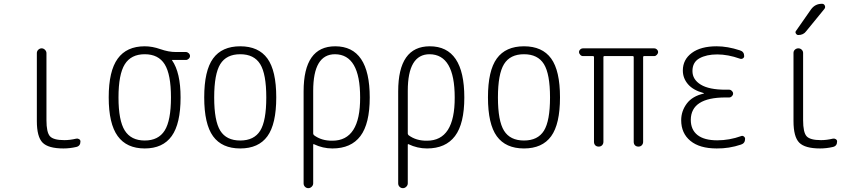

<svg xmlns="http://www.w3.org/2000/svg" viewBox="-20 -775 4540 1015"><path d="M315.4 9.8Q235.4 9.8 205.1 -21Q174.8 -51.8 174.8 -134.8V-494.1Q174.8 -504.9 182.6 -512.2Q190.4 -519.5 200.2 -519.5Q210 -519.5 217.8 -511.7Q225.6 -503.9 225.6 -494.1V-139.6Q225.6 -75.2 244.1 -54.7Q262.7 -34.2 320.3 -34.2Q349.6 -34.2 382.8 -42Q390.6 -43.9 397.9 -39.6Q405.3 -35.2 405.3 -27.3Q405.3 -2.9 382.8 2Q348.6 9.8 315.4 9.8Z M850.6 -435.1Q817.4 -488.3 745.1 -488.3Q672.9 -488.3 639.6 -435.1Q606.4 -381.8 606.4 -259.8Q606.4 -137.7 639.6 -85Q672.9 -32.2 745.1 -32.2Q817.4 -32.2 850.6 -85Q883.8 -137.7 883.8 -259.8Q883.8 -381.8 850.6 -435.1ZM745.1 -530.3Q785.2 -530.3 828.1 -515.1Q871.1 -500 909.2 -500H962.9Q970.7 -500 977.5 -493.7Q984.4 -487.3 984.4 -479Q984.4 -470.7 977.5 -464.4Q970.7 -458 962.9 -458H890.6H889.6V-456.1Q934.6 -391.6 934.6 -259.8Q934.6 -121.1 887.7 -55.7Q840.8 9.8 745.1 9.8Q649.4 9.8 602.1 -55.7Q554.7 -121.1 554.7 -260.3Q554.7 -399.4 602.1 -464.8Q649.4 -530.3 745.1 -530.3Z M1355.5 -436Q1323.2 -488.3 1250 -488.3Q1176.8 -488.3 1144.5 -436Q1112.3 -383.8 1112.3 -259.8Q1112.3 -135.7 1144.5 -84Q1176.8 -32.2 1250 -32.2Q1323.2 -32.2 1355.5 -84Q1387.7 -135.7 1387.7 -259.8Q1387.7 -383.8 1355.5 -436ZM1393.6 -54.7Q1346.7 9.8 1250 9.8Q1153.3 9.8 1106.4 -54.7Q1059.6 -119.1 1059.6 -260.3Q1059.6 -401.4 1106.4 -465.8Q1153.3 -530.3 1250 -530.3Q1346.7 -530.3 1393.6 -465.8Q1440.4 -401.4 1440.4 -260.3Q1440.4 -119.1 1393.6 -54.7Z M1635.7 -294.9V-69.3Q1635.7 -65.4 1639.6 -60.5Q1679.7 -30.3 1737.3 -31.2Q1884.8 -31.2 1883.8 -259.8Q1883.8 -487.3 1751 -488.3Q1635.7 -488.3 1635.7 -294.9ZM1585 194.3V-292Q1585 -530.3 1752 -530.3Q1934.6 -530.3 1934.6 -259.8Q1934.6 -121.1 1885.3 -55.7Q1835.9 9.8 1737.3 9.8Q1686.5 9.8 1639.6 -12.7Q1635.7 -14.6 1635.7 -9.8V194.3Q1635.7 204.1 1627.9 211.9Q1620.1 219.7 1609.9 219.7Q1599.6 219.7 1592.3 212.4Q1585 205.1 1585 194.3Z M2135.7 -294.9V-69.3Q2135.7 -65.4 2139.6 -60.5Q2179.7 -30.3 2237.3 -31.2Q2384.8 -31.2 2383.8 -259.8Q2383.8 -487.3 2251 -488.3Q2135.7 -488.3 2135.7 -294.9ZM2085 194.3V-292Q2085 -530.3 2252 -530.3Q2434.6 -530.3 2434.6 -259.8Q2434.6 -121.1 2385.3 -55.7Q2335.9 9.8 2237.3 9.8Q2186.5 9.8 2139.6 -12.7Q2135.7 -14.6 2135.7 -9.8V194.3Q2135.7 204.1 2127.9 211.9Q2120.1 219.7 2109.9 219.7Q2099.6 219.7 2092.3 212.4Q2085 205.1 2085 194.3Z M2855.5 -436Q2823.2 -488.3 2750 -488.3Q2676.8 -488.3 2644.5 -436Q2612.3 -383.8 2612.3 -259.8Q2612.3 -135.7 2644.5 -84Q2676.8 -32.2 2750 -32.2Q2823.2 -32.2 2855.5 -84Q2887.7 -135.7 2887.7 -259.8Q2887.7 -383.8 2855.5 -436ZM2893.6 -54.7Q2846.7 9.8 2750 9.8Q2653.3 9.8 2606.4 -54.7Q2559.6 -119.1 2559.6 -260.3Q2559.6 -401.4 2606.4 -465.8Q2653.3 -530.3 2750 -530.3Q2846.7 -530.3 2893.6 -465.8Q2940.4 -401.4 2940.4 -260.3Q2940.4 -119.1 2893.6 -54.7Z M3061.5 -478.5Q3053.7 -478.5 3047.4 -485.4Q3041 -492.2 3041 -500Q3041 -507.8 3047.4 -513.7Q3053.7 -519.5 3061.5 -519.5H3438.5Q3446.3 -519.5 3452.6 -513.7Q3459 -507.8 3459 -500Q3459 -492.2 3452.6 -485.4Q3446.3 -478.5 3438.5 -478.5H3384.8Q3379.9 -478.5 3379.9 -473.6V-25.4Q3379.9 -14.6 3373 -7.3Q3366.2 0 3355 0Q3343.8 0 3336.9 -6.8Q3330.1 -13.7 3330.1 -25.4V-473.6Q3330.1 -478.5 3325.2 -478.5H3174.8Q3169.9 -478.5 3169.9 -473.6V-25.4Q3169.9 -14.6 3163.1 -7.3Q3156.2 0 3145 0Q3133.8 0 3127 -6.8Q3120.1 -13.7 3120.1 -25.4V-473.6Q3120.1 -478.5 3115.2 -478.5Z M3700.2 -280.3Q3701.2 -280.3 3701.2 -281.2Q3701.2 -283.2 3699.2 -283.2Q3644.5 -297.9 3617.2 -329.6Q3589.8 -361.3 3589.8 -402.3Q3589.8 -460 3637.2 -495.1Q3684.6 -530.3 3768.6 -530.3Q3826.2 -530.3 3891.6 -508.8Q3914.1 -502 3914.1 -478.5Q3914.1 -470.7 3907.2 -466.3Q3900.4 -461.9 3891.6 -464.8Q3828.1 -487.3 3771.5 -487.3Q3714.8 -487.3 3677.7 -466.8Q3640.6 -446.3 3640.6 -399.4Q3640.6 -354.5 3684.6 -327.6Q3728.5 -300.8 3815.4 -300.8H3835Q3842.8 -300.8 3849.1 -294.4Q3855.5 -288.1 3855.5 -280.3Q3855.5 -272.5 3849.1 -266.1Q3842.8 -259.8 3835 -259.8H3815.4Q3632.8 -259.8 3631.8 -141.6Q3631.8 -88.9 3667.5 -61Q3703.1 -33.2 3771.5 -33.2Q3835.9 -33.2 3898.4 -55.7Q3905.3 -58.6 3912.1 -53.7Q3918.9 -48.8 3918.9 -41Q3918.9 -17.6 3897.5 -10.7Q3834 10.7 3768.6 9.8Q3678.7 9.8 3629.9 -30.3Q3581.1 -70.3 3581.1 -139.6Q3581.1 -187.5 3610.4 -227.1Q3639.6 -266.6 3700.2 -280.3Z M4315.4 9.8Q4235.4 9.8 4205.1 -21Q4174.8 -51.8 4174.8 -134.8V-495.1Q4174.8 -505.9 4182.6 -512.7Q4190.4 -519.5 4200.2 -519.5Q4210.9 -519.5 4218.3 -512.2Q4225.6 -504.9 4225.6 -495.1V-139.6Q4225.6 -75.2 4244.1 -54.7Q4262.7 -34.2 4320.3 -34.2Q4349.6 -34.2 4382.8 -42Q4390.6 -43.9 4397.9 -39.6Q4405.3 -35.2 4405.3 -27.3Q4405.3 -2.9 4382.8 2Q4348.6 9.8 4315.4 9.8ZM4200.2 -589.8Q4192.4 -589.8 4187.5 -597.7Q4182.6 -605.5 4188.5 -612.3L4267.6 -725.6Q4289.1 -754.9 4324.2 -754.9H4326.2Q4335.9 -754.9 4340.3 -745.6Q4344.7 -736.3 4337.9 -727.5L4242.2 -610.4Q4227.5 -589.8 4200.2 -589.8Z"/></svg>

Font: Rounded-L Mgen+ 1mn light
Style: Regular
Weight: 200
Designer: [Source Han Sans]
Ryoko NISHIZUKA  (kana & ideographs); Paul D. Hunt (Latin, Greek & Cyrillic); Wenlong ZHANG  (bopomofo
Version: Version 1.059.20150602